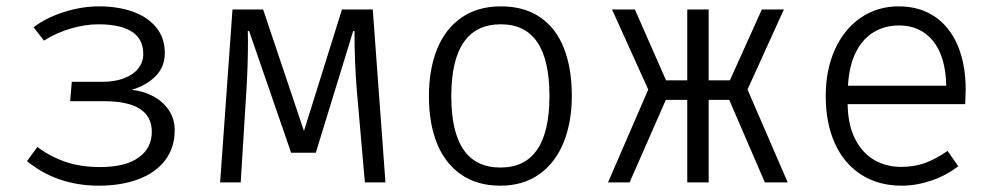

<svg xmlns="http://www.w3.org/2000/svg" viewBox="-20 -568 3117 598"><path d="M300.5 -313.3Q337.9 -313.3 366.7 -324.4Q395.4 -335.4 410.8 -354.9Q426.2 -374.4 426.2 -400Q426.2 -446.7 390.5 -469.5Q354.9 -492.3 286.7 -492.3Q245.1 -492.3 200 -479Q154.9 -465.6 116.9 -441.5L84.6 -483.1Q123.6 -512.8 179.2 -530.5Q234.9 -548.2 288.2 -548.2Q346.2 -548.2 392.6 -532.1Q439 -515.9 466.2 -483.1Q493.3 -450.3 493.3 -402.6Q493.3 -360 464.9 -331Q436.4 -302.1 390.3 -288.2Q425.1 -284.6 455.6 -269Q486.2 -253.3 505.1 -225.9Q524.1 -198.5 524.1 -162.6Q524.1 -107.2 493.8 -68.2Q463.6 -29.2 410.3 -9.5Q356.9 10.3 288.2 10.3Q157.4 10.3 64.1 -66.2L96.4 -110.3Q135.9 -80.5 183.3 -64.1Q230.8 -47.7 291.8 -47.7Q370.3 -47.7 411.5 -77.2Q452.8 -106.7 452.8 -157.4Q452.8 -252.8 304.1 -252.8H198.5L203.6 -313.3Z M1141 -538.5 1180.5 0H1116.4L1091.3 -287.2Q1084.1 -373.3 1084.1 -471.3H1080L963.6 -92.3H886.7L755.9 -471.3H751.8L752.3 -440.5Q752.3 -367.7 747.7 -291.3L729.7 0H665.6L704.1 -538.5H799.5L926.7 -160L1045.1 -538.5Z M1761 -269.2Q1761 -188.2 1735.6 -124.9Q1710.3 -61.5 1660 -25.6Q1609.7 10.3 1538.5 10.3Q1466.2 10.3 1416.2 -24.4Q1366.2 -59 1341 -121.5Q1315.9 -184.1 1315.9 -268.2Q1315.9 -351.8 1341.3 -414.9Q1366.7 -477.9 1417.2 -513.1Q1467.7 -548.2 1540 -548.2Q1612.3 -548.2 1662.1 -514.4Q1711.8 -480.5 1736.4 -417.9Q1761 -355.4 1761 -269.2ZM1385.6 -268.2Q1385.6 -46.2 1538.5 -46.2Q1691.3 -46.2 1691.3 -269.2Q1691.3 -492.3 1540 -492.3Q1385.6 -492.3 1385.6 -268.2Z M2187.2 0H2120.5V-256.9H2053.8L1941 0H1873.8L1999 -289.2L1886.2 -538.5H1957.4L2054.4 -317.9H2120.5V-538.5H2187.2V-317.9H2253.3L2352.8 -538.5H2421.5L2308.2 -289.2L2433.3 0H2362.1L2251.3 -256.9H2187.2Z M2620 -243.6Q2621 -178.5 2643.6 -134.6Q2666.2 -90.8 2703.3 -69.5Q2740.5 -48.2 2786.2 -48.2Q2827.2 -48.2 2860.3 -60Q2893.3 -71.8 2931.3 -97.9L2964.6 -50.3Q2927.7 -21.5 2880.8 -5.6Q2833.8 10.3 2788.7 10.3Q2715.4 10.3 2661.8 -24.4Q2608.2 -59 2580 -122.1Q2551.8 -185.1 2551.8 -268.7Q2551.8 -350.3 2580.3 -413.6Q2608.7 -476.9 2660.5 -512.6Q2712.3 -548.2 2779 -548.2Q2843.6 -548.2 2890.8 -516.7Q2937.9 -485.1 2962.8 -426.4Q2987.7 -367.7 2987.7 -287.7Q2987.7 -275.9 2986.2 -243.6ZM2621 -301H2927.2Q2925.1 -393.3 2885.6 -441Q2846.2 -488.7 2780.5 -488.7Q2735.9 -488.7 2701.3 -467.9Q2666.7 -447.2 2645.6 -405.1Q2624.6 -363.1 2621 -301Z"/></svg>

Font: Fira Code Fixed Light
Style: Regular
Weight: 300
Monospace: yes
Designer: Carrois Corporate, Edenspiekermann AG, Nikita Prokopov
Foundry: Carrois Corporate, Edenspiekermann AG, Nikita Prokopov
Version: Version 5.002